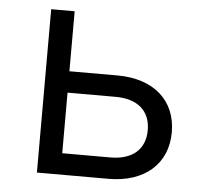

<svg xmlns="http://www.w3.org/2000/svg" viewBox="-44 -597 689 644"><g transform="rotate(5 300.0 -275.0)"><path d="M344 0C465 0 542 -67 542 -174C542 -281 466 -348 344 -348H182V-550H103V0ZM182 -276H344C418 -276 461 -239 461 -174C461 -109 418 -72 344 -72H182Z"/></g></svg>

Font: Tekne LDO Light
Style: Regular
Weight: 300
Monospace: yes
Designer: Alessio Laiso, Mario Rullo, Paolo Rosset
Foundry: Alessio Laiso
Version: Version 1.000;hotconv 1.0.109;makeotfexe 2.5.65596